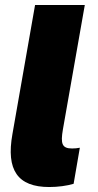

<svg xmlns="http://www.w3.org/2000/svg" viewBox="-20 -740 394 772"><path d="M178 12C213 12 250 7 276 -1L301 -146C291 -144 281 -143 270 -143C229 -143 223 -162 233 -220L321 -720H121L30 -201C4 -56 51 12 178 12Z"/></svg>

Font: Fixel Display Black
Style: Italic
Weight: 900
Italic angle: -10°
Designer: AlfaBravo + MacPaw
Foundry: Kyrylo Tkachov, Marchela Mozhyna, Serhii Makarenko, Maria Weinstein, Zakhar Kryvoshyya
Version: Version 1.210;Glyphs 3.2 (3217)